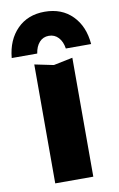

<svg xmlns="http://www.w3.org/2000/svg" viewBox="-132 -868 569 919"><g transform="rotate(-10 152.0 -409.0)"><path d="M345 -627H222Q217 -661 198.5 -681Q180 -701 152 -701Q124 -701 106 -681Q88 -661 83 -627H-41Q-33 -714 18.5 -766Q70 -818 152 -818Q235 -818 286.5 -766Q338 -714 345 -627ZM60 -578 152 -559 245 -578V0H60Z"/></g></svg>

Font: Unbounded SemiBold
Style: Regular
Weight: 600
Designer: Luke Prowse, Jean-Baptiste Morizot, Fátima Lázaro, Florian Runge
Foundry: NaN
Version: Version 1.700